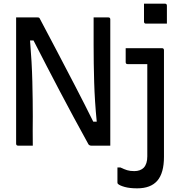

<svg xmlns="http://www.w3.org/2000/svg" viewBox="-20 -795 990 1048"><path d="M766 -775H880Q891 -775 891 -764V-666H777Q766 -666 766 -677ZM159 0H79Q68 0 68 -11V-700H183Q190 -700 193 -698.5Q196 -697 199 -690Q241 -611 290 -517.5Q339 -424 390.5 -325Q442 -226 489 -131H508Q497 -243 494 -346.5Q491 -450 491 -550V-700H571Q582 -700 582 -689V0H478Q469 0 463 -7Q378 -161 306 -298Q234 -435 163 -574H144Q154 -454 156.5 -350.5Q159 -247 159 -161Q158 -126 158.5 -83Q159 -40 159 0ZM864 -532Q875 -532 875 -521V61Q875 149 839 191Q803 233 729 233Q688 233 661 225.5Q634 218 624 209Q621 206 621 201V119H637Q658 129 674 134Q690 139 713 139Q746 139 765 120Q784 99 784 59V-445H677Q666 -445 666 -456V-532Z"/></svg>

Font: Recursive Sn Lnr St
Style: Regular
Weight: 400
Version: Version 1.079;hotconv 1.0.112;makeotfexe 2.5.65598; ttfautoh